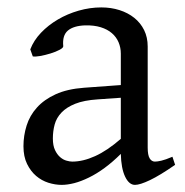

<svg xmlns="http://www.w3.org/2000/svg" viewBox="-20 -489 504 523"><path d="M176.8 -48.8Q206.1 -48.8 239 -63.7Q272 -78.6 309.1 -110.8V-222.7L246.1 -218.3Q208.5 -215.8 184.8 -206.3Q161.1 -196.8 147.5 -182.4Q133.8 -168 128.9 -149.9Q124 -131.8 124 -111.8Q124 -92.3 129.9 -80.1Q135.7 -67.9 144 -60.8Q152.3 -53.7 161.4 -51.3Q170.4 -48.8 176.8 -48.8ZM457 -40Q415.5 -11.2 388.4 1.7Q361.3 14.6 347.7 14.6Q331.5 14.6 320.8 -7.8Q310.1 -30.3 309.1 -69.8Q287.1 -47.9 265.1 -31.7Q243.2 -15.6 222.2 -5.4Q201.2 4.9 182.4 9.8Q163.6 14.6 147.9 14.6Q130.4 14.6 111.8 8.8Q93.3 2.9 78.4 -9.8Q63.5 -22.5 53.7 -42.5Q43.9 -62.5 43.9 -90.8Q43.9 -119.6 52.5 -147Q61 -174.3 80.6 -196Q100.1 -217.8 131.6 -232.2Q163.1 -246.6 209 -250L309.1 -257.3V-342.8Q309.1 -359.4 303 -373.8Q296.9 -388.2 284.7 -398.7Q272.5 -409.2 254.4 -414.8Q236.3 -420.4 212.4 -419.9Q180.7 -418.9 165 -405.8Q149.4 -392.6 152.3 -363.3Q152.8 -358.9 142.3 -353.3Q131.8 -347.7 117.4 -343.3Q103 -338.9 89.1 -336.4Q75.2 -334 69.3 -335.4L62.5 -354.5Q71.8 -378.9 91.6 -399.7Q111.3 -420.4 137.5 -435.8Q163.6 -451.2 194.3 -460Q225.1 -468.8 255.9 -468.8Q282.7 -468.8 305.7 -461.4Q328.6 -454.1 345.7 -440.4Q362.8 -426.8 372.6 -407Q382.3 -387.2 382.3 -362.3V-86.9Q382.3 -66.4 387.7 -57.6Q393.1 -48.8 401.9 -48.8Q408.7 -48.8 419.4 -51.3Q430.2 -53.7 449.7 -62Z"/></svg>

Font: Gentium Plus Cyr
Style: Regular
Weight: 400
Designer: J. Victor Gaultney, Annie Olsen, Iska Routamaa, Becca Hirsbrunner
Foundry: SIL International
Version: Version 5.000